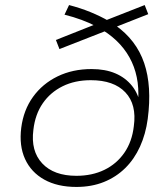

<svg xmlns="http://www.w3.org/2000/svg" viewBox="-20 -731 662 759"><path d="M282 8Q207 8 155 -21Q103 -50 79 -102.5Q55 -155 64 -226Q73 -296 110.5 -348Q148 -400 207.5 -429Q267 -458 342 -458Q396 -458 436 -441Q476 -424 502 -391.5Q528 -359 536 -311H524Q536 -410 501 -486Q466 -562 386 -612L404 -611L215 -537L201 -573L360 -636V-627Q333 -641 302 -652.5Q271 -664 235 -673L253 -711Q299 -699 338 -683Q377 -667 410 -648L394 -649L552 -711L566 -675L434 -623L435 -632Q519 -573 550 -481.5Q581 -390 564 -261Q556 -201 533.5 -151.5Q511 -102 475 -66.5Q439 -31 390.5 -11.5Q342 8 282 8ZM282 -36Q344 -36 392.5 -59.5Q441 -83 471.5 -127Q502 -171 509 -232Q521 -318 475.5 -366Q430 -414 339 -414Q276 -414 227.5 -390Q179 -366 149 -322.5Q119 -279 112 -218Q101 -134 147 -85Q193 -36 282 -36Z"/></svg>

Font: Nunito Sans 10pt SemiExpanded ExtraLight
Style: Italic
Weight: 250
Width: 6
Italic angle: -9°
Designer: Vernon Adams
Foundry: Vernon Adams
Version: Version 3.101;gftools[0.9.27]